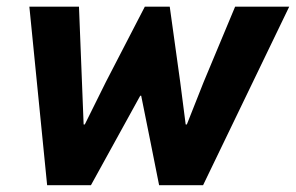

<svg xmlns="http://www.w3.org/2000/svg" viewBox="-20 -545 871 565"><path d="M66.4 -525.4H212.4L221.2 -303.2L226.1 -178.7H229.5L291.5 -303.7L406.2 -525.4H479.5L510.3 -303.7L526.4 -178.7H529.8L579.1 -303.2L671.9 -525.4H831.1L577.6 0H448.2L423.3 -125L395.5 -263.2H392.6L247.6 0H118.7Z"/></svg>

Font: Reddit Sans Fudge ExBold Italic
Style: Regular
Weight: 800
Italic angle: -11.25°
Designer: Stephen Hutchings
Version: Version 1.013